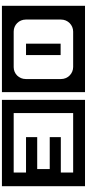

<svg xmlns="http://www.w3.org/2000/svg" viewBox="525 -1305 902 1992"><g transform="rotate(90 976.0 -309.0)"><path d="M936 122V-740H40V122ZM800 -125C800 -56 746 0 677 0H307C238 0 183 -56 183 -125V-492C183 -561 239 -617 308 -617H675C744 -617 800 -561 800 -492ZM551 -128V-487H433V-128ZM1912 122V-740H1016V122ZM1770 0H1153V-617H1770V-489H1403V-374H1734V-244H1403V-128H1770Z"/></g></svg>

Font: Takraf VEB
Style: Regular
Weight: 400
Designer: Jan Sonntag
Foundry: Jan Sonntag | S FONTS | www.sonntag.nl
Version: Version 2.001